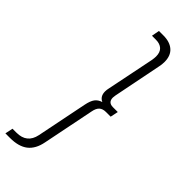

<svg xmlns="http://www.w3.org/2000/svg" viewBox="-370 -770 993 993"><g transform="rotate(45 126.0 -274.0)"><path d="M265 -295 256 -252H222Q198 -252 185 -240Q172 -228 167 -201L110 82Q99 139 64 166.5Q29 194 -35 194H-68L-59 151H-30Q46 151 61 78L117 -200Q124 -235 136.5 -251.5Q149 -268 172 -275Q143 -288 143 -324Q143 -335 146 -348L199 -609Q202 -626 202 -638Q202 -669 185.5 -684Q169 -699 140 -699H111L119 -742H152Q199 -742 226 -718.5Q253 -695 253 -649Q253 -630 249 -613L196 -347Q194 -335 194 -330Q194 -295 230 -295Z"/></g></svg>

Font: Montserrat Alternates Light
Style: Italic
Weight: 300
Italic angle: -11.3°
Designer: Julieta Ulanovsky
Foundry: Julieta Ulanovsky
Version: Version 7.200